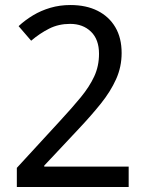

<svg xmlns="http://www.w3.org/2000/svg" viewBox="-20 -744 591 764"><path d="M47 -76 218 -262Q267 -315 301.5 -357Q336 -399 355 -440Q374 -481 374 -530Q374 -587 342 -618Q310 -649 259 -649Q213 -649 175.5 -630Q138 -611 104 -582L54 -640Q80 -664 111.5 -683Q143 -702 180.5 -713Q218 -724 260 -724Q323 -724 368.5 -701Q414 -678 439 -635.5Q464 -593 464 -533Q464 -478 442 -429Q420 -380 381.5 -332Q343 -284 293 -231L156 -85V-81H492V0H47Z"/></svg>

Font: hexutamil05
Style: Book
Weight: 400
Designer: Jelle Bosma - Monotype Design Team
Foundry: Monotype Imaging Inc.
Version: Version 2.003